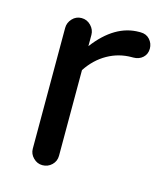

<svg xmlns="http://www.w3.org/2000/svg" viewBox="-85 -602 544 643"><g transform="rotate(15 187.0 -280.5)"><path d="M121 -23Q103 -23 89.5 -36.5Q76 -50 76 -68V-487Q76 -505 89 -519Q102 -533 121 -533Q140 -533 153.5 -519Q167 -505 167 -487V-448Q235 -538 319 -538H324Q344 -538 356 -524.5Q368 -511 368 -493Q368 -474 355 -462Q342 -450 322 -450H317Q272 -450 233 -428Q194 -406 167 -365V-68Q167 -49 153.5 -36Q140 -23 121 -23Z"/></g></svg>

Font: Huninn
Style: Regular
Weight: 400
Designer: justfont
Foundry: justfont
Version: Version 1.003